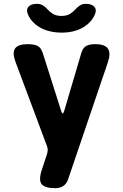

<svg xmlns="http://www.w3.org/2000/svg" viewBox="-20 -970 640 1000"><path d="M268 10Q216 10 198 -9.5Q180 -29 197 -83L224 -165Q228 -177 228.5 -188Q229 -199 224 -211L61 -647Q43 -695 58.5 -717.5Q74 -740 125 -740Q154 -740 173.5 -732Q193 -724 203 -693L299 -391Q303 -379 306.5 -379Q310 -379 314 -391L403 -692Q411 -721 429 -730.5Q447 -740 475 -740Q526 -740 542 -717Q558 -694 542 -646L335 -37Q327 -13 310 -1.5Q293 10 268 10ZM126 -894Q115 -919 128 -934.5Q141 -950 172 -950Q182 -950 189.5 -948Q197 -946 203 -942Q217 -934 227.5 -921.5Q238 -909 255 -898Q273 -887 300 -887Q327 -887 345 -898Q361 -908 371.5 -920Q382 -932 394 -940Q401 -945 408.5 -947.5Q416 -950 427 -950Q458 -950 471.5 -934.5Q485 -919 474 -894Q461 -864 434 -842Q383 -800 300 -800Q217 -801 166 -842Q138 -865 126 -894Z"/></svg>

Font: Maple Mono ExtraBold
Style: Regular
Weight: 800
Monospace: yes
Designer: subframe7536
Version: Version 7.000